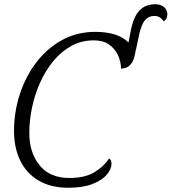

<svg xmlns="http://www.w3.org/2000/svg" viewBox="-20 -874 808 904"><path d="M302 10Q220 10 162.5 -23.5Q105 -57 75.5 -117.5Q46 -178 46 -257Q46 -346 73 -429.5Q100 -513 150.5 -579.5Q201 -646 271.5 -685Q342 -724 429 -724Q480 -724 519.5 -712Q559 -700 585 -674L595 -726Q608 -794 636 -824Q664 -854 711 -854Q737 -854 752.5 -840.5Q768 -827 768 -806Q768 -786 751 -773Q734 -799 707 -799Q680 -799 663 -779.5Q646 -760 635 -710L614 -612Q601 -552 550 -551Q549 -586 534.5 -616Q520 -646 492.5 -665Q465 -684 422 -684Q364 -684 316.5 -658Q269 -632 232 -587.5Q195 -543 169.5 -486.5Q144 -430 131 -368.5Q118 -307 118 -248Q118 -155 166.5 -95.5Q215 -36 307 -36Q378 -36 422.5 -62Q467 -88 494 -128Q505 -121 505 -103Q505 -78 482.5 -51.5Q460 -25 415 -7.5Q370 10 302 10Z"/></svg>

Font: Noto Serif Light
Style: Italic
Weight: 300
Italic angle: -12°
Designer: Monotype Design Team
Foundry: Monotype Imaging Inc.
Version: Version 2.013